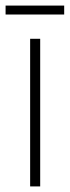

<svg xmlns="http://www.w3.org/2000/svg" viewBox="-38 -668 250 688"><path d="M106 0H70V-529H106ZM192 -648V-616H-18V-648Z"/></svg>

Font: Noto Sans Gurmukhi ExtraCondensed ExtraLight
Style: Regular
Weight: 200
Width: 2
Designer: Jelle Bosma - Monotype Design Team
Foundry: Monotype Imaging Inc.
Version: Version 2.004; ttfautohint (v1.8.4.7-5d5b)